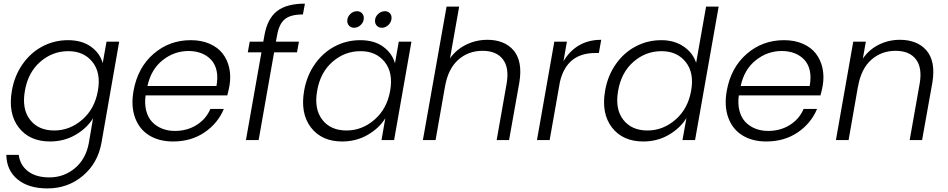

<svg xmlns="http://www.w3.org/2000/svg" viewBox="-20 -777 5260 1065"><path d="M45.9 -273.9Q60.5 -357.9 106 -422.1Q151.4 -486.3 216.8 -520.3Q282.2 -554.2 356.9 -554.2Q434.1 -554.2 484.4 -518.1Q534.7 -481.9 549.8 -426.8L570.8 -545.9H641.1L543 14.2Q522.9 127.9 439.7 198Q356.4 268.1 243.2 268.1Q138.2 268.1 77.4 218Q16.6 168 15.1 82H84Q91.3 139.2 135.5 173.1Q179.7 207 253.9 207Q334.5 207 395.8 155.8Q457 104.5 473.1 14.2L496.1 -121.1Q461.9 -65.4 398.4 -28.8Q335 7.8 257.8 7.8Q144 7.8 84 -69.8Q23.9 -147.5 45.9 -273.9ZM522.9 -272.9Q541 -372.6 493.2 -432.9Q445.3 -493.2 358.9 -493.2Q271 -493.2 203.4 -434.3Q135.7 -375.5 118.2 -273.9Q100.1 -172.9 146.5 -113Q192.9 -53.2 280.8 -53.2Q367.2 -53.2 436.3 -113.3Q505.4 -173.3 522.9 -272.9Z M1025.9 -494.1Q946.3 -494.1 882.1 -443.1Q817.9 -392.1 797.9 -299.8H1180.7Q1189.5 -348.6 1181.4 -385Q1173.3 -421.4 1150.9 -445.6Q1128.4 -469.7 1096.4 -481.9Q1064.5 -494.1 1025.9 -494.1ZM1221.7 -172.9Q1188 -92.3 1113.8 -42.2Q1039.6 7.8 939.9 7.8Q862.8 7.8 807.9 -25.9Q752.9 -59.6 729.2 -124Q705.6 -188.5 720.7 -272.9Q743.7 -401.9 831.3 -478Q918.9 -554.2 1038.6 -554.2Q1097.2 -554.2 1142.8 -534.2Q1188.5 -514.2 1215.1 -479.7Q1241.7 -445.3 1251.7 -399.4Q1261.7 -353.5 1252.9 -301.8Q1249 -279.3 1240.7 -248H787.6Q781.2 -201.2 791 -163.1Q800.8 -125 823.7 -100.8Q846.7 -76.7 878.9 -63.7Q911.1 -50.8 949.7 -50.8Q1018.6 -50.8 1071 -84Q1123.5 -117.2 1147 -172.9Z M1344.2 0 1430.2 -486.8H1354.5L1365.2 -545.9H1440.4L1447.3 -584Q1463.4 -673.3 1516.4 -715.1Q1569.3 -756.8 1671.4 -756.8L1660.2 -696.8Q1591.8 -696.8 1560.1 -670.7Q1528.3 -644.5 1517.6 -584L1510.3 -545.9H1638.2L1627.4 -486.8H1500.5L1414.6 0Z M1667 -273.9Q1681.6 -357.9 1727.1 -422.1Q1772.5 -486.3 1837.9 -520.3Q1903.3 -554.2 1978 -554.2Q2056.2 -554.2 2105.7 -517.8Q2155.3 -481.4 2170.9 -425.8L2191.9 -545.9H2262.2L2166 0H2096.2L2117.2 -121.1Q2083 -65.4 2019.3 -28.8Q1955.6 7.8 1877.9 7.8Q1764.6 7.8 1704.8 -69.8Q1645 -147.5 1667 -273.9ZM2144 -272.9Q2162.1 -372.6 2114.3 -432.9Q2066.4 -493.2 1980 -493.2Q1892.1 -493.2 1824.5 -434.3Q1756.8 -375.5 1739.3 -273.9Q1721.2 -172.9 1767.6 -113Q1814 -53.2 1901.9 -53.2Q1988.3 -53.2 2057.4 -113.3Q2126.5 -173.3 2144 -272.9ZM1944.3 -623Q1927.2 -623 1916.7 -634Q1906.2 -645 1906.2 -661.1Q1906.2 -682.6 1922.4 -698.7Q1938.5 -714.8 1960 -714.8Q1976.6 -714.8 1987.3 -704.1Q1998 -693.4 1998 -676.8Q1998 -655.3 1981.7 -639.2Q1965.3 -623 1944.3 -623ZM2098.1 -623Q2081.1 -623 2070.6 -634Q2060.1 -645 2060.1 -661.1Q2060.1 -682.6 2076.7 -698.7Q2093.3 -714.8 2115.2 -714.8Q2131.3 -714.8 2141.6 -704.6Q2151.9 -694.3 2151.9 -678.2Q2151.9 -656.2 2135.5 -639.6Q2119.1 -623 2098.1 -623Z M2325.7 0 2457 -740.2H2526.9L2476.1 -453.1Q2510.7 -502.4 2565.9 -529.3Q2621.1 -556.2 2684.1 -556.2Q2730 -556.2 2766.6 -541.7Q2803.2 -527.3 2828.4 -498Q2853.5 -468.8 2862.1 -424.3Q2870.6 -379.9 2860.8 -319.8L2803.7 0H2734.9L2790 -312Q2805.7 -400.9 2769.5 -448Q2733.4 -495.1 2656.7 -495.1Q2577.1 -495.1 2521.2 -444.8Q2465.3 -394.5 2448.7 -297.9V-298.8L2396 0Z M3028.8 0H2958.5L3054.7 -545.9H3124.5L3105.5 -437Q3138.7 -494.1 3191.4 -525.1Q3244.1 -556.2 3314.9 -556.2L3301.8 -482.9H3281.7Q3123.5 -482.9 3085.9 -323.2Z M3336.4 -273.9Q3351.1 -357.9 3396.5 -422.1Q3441.9 -486.3 3507.6 -520.3Q3573.2 -554.2 3648.4 -554.2Q3720.2 -554.2 3772 -519Q3823.7 -483.9 3841.3 -428.2L3896.5 -740.2H3966.3L3835.4 0H3765.6L3787.6 -122.1Q3752 -64.9 3688.7 -28.6Q3625.5 7.8 3548.3 7.8Q3434.6 7.8 3374.5 -69.8Q3314.5 -147.5 3336.4 -273.9ZM3813.5 -272.9Q3831.5 -372.6 3783.7 -432.9Q3735.8 -493.2 3649.4 -493.2Q3561.5 -493.2 3493.9 -434.3Q3426.3 -375.5 3408.7 -273.9Q3390.6 -172.9 3437 -113Q3483.4 -53.2 3571.3 -53.2Q3657.7 -53.2 3726.8 -113.3Q3795.9 -173.3 3813.5 -272.9Z M4316.4 -494.1Q4236.8 -494.1 4172.6 -443.1Q4108.4 -392.1 4088.4 -299.8H4471.2Q4480 -348.6 4471.9 -385Q4463.9 -421.4 4441.4 -445.6Q4418.9 -469.7 4387 -481.9Q4355 -494.1 4316.4 -494.1ZM4512.2 -172.9Q4478.5 -92.3 4404.3 -42.2Q4330.1 7.8 4230.5 7.8Q4153.3 7.8 4098.4 -25.9Q4043.5 -59.6 4019.8 -124Q3996.1 -188.5 4011.2 -272.9Q4034.2 -401.9 4121.8 -478Q4209.5 -554.2 4329.1 -554.2Q4387.7 -554.2 4433.3 -534.2Q4479 -514.2 4505.6 -479.7Q4532.2 -445.3 4542.2 -399.4Q4552.2 -353.5 4543.5 -301.8Q4539.6 -279.3 4531.2 -248H4078.1Q4071.8 -201.2 4081.5 -163.1Q4091.3 -125 4114.3 -100.8Q4137.2 -76.7 4169.4 -63.7Q4201.7 -50.8 4240.2 -50.8Q4309.1 -50.8 4361.6 -84Q4414.1 -117.2 4437.5 -172.9Z M5025.9 0 5081.1 -312Q5096.7 -400.9 5060.5 -448Q5024.4 -495.1 4947.8 -495.1Q4868.2 -495.1 4812.3 -444.8Q4756.3 -394.5 4739.7 -297.9V-300.8L4687 0H4616.7L4712.9 -545.9H4782.7L4766.1 -452.1Q4800.8 -502.4 4855 -529.3Q4909.2 -556.2 4971.7 -556.2Q5018.6 -556.2 5055.7 -541.7Q5092.8 -527.3 5118.4 -498Q5144 -468.8 5152.8 -424.3Q5161.6 -379.9 5151.9 -319.8L5094.7 0Z"/></svg>

Font: SVN-Poppins Light
Style: Italic
Weight: 300
Italic angle: -10°
Designer: Ninad Kale (Devanagari), Jonny Pinhorn (Latin)
Foundry: Indian Type Foundry
Version: Version 3.002 2017